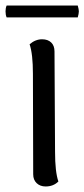

<svg xmlns="http://www.w3.org/2000/svg" viewBox="-37 -663 305 694"><path d="M174 -7Q156 11 128 11Q108 11 95.5 -1Q83 -13 83 -33L82 -396Q82 -468 70 -503Q91 -521 115 -521Q136 -521 148 -509.5Q160 -498 160 -477L162 -114Q162 -42 174 -7ZM244 -643Q248 -629 248 -622Q248 -614 244 -600H-13Q-17 -609 -17 -622Q-17 -634 -13 -643Z"/></svg>

Font: Arima Madurai
Style: Regular
Weight: 400
Designer: Joana Correia and Natanael Gama
Foundry: NDISCOVER
Version: Version 1.019